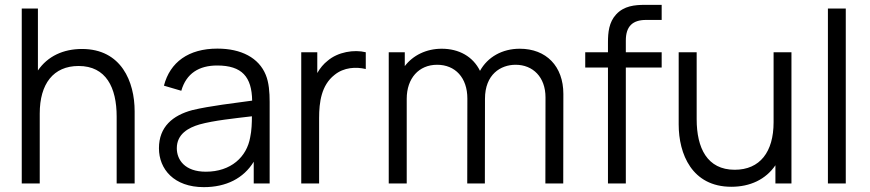

<svg xmlns="http://www.w3.org/2000/svg" viewBox="-20 -755 3580 790"><path d="M143.5 0V-288C143.5 -410 199.5 -483.5 303.5 -483.5C416.5 -483.5 460 -394.5 460 -275.5V0H534V-297C534 -418.5 479.5 -553.5 317.5 -553.5C240 -553.5 176 -523.5 136 -465V-720H69.5V0Z M818.5 15C910.5 15 982 -21 1024 -89.5V0H1089.5V-335.5C1089.5 -375.5 1086.5 -415.5 1073.5 -447C1045 -517 973 -555 874.5 -555C755.5 -555 679.5 -499 654.5 -402.5L726 -381.5C746.5 -453.5 799.5 -485.5 873.5 -485.5C976 -485.5 1016 -438.5 1017.5 -341C945.5 -331 844.5 -319.5 771.5 -302C691 -280.5 634 -233.5 634 -145C634 -59 696 15 818.5 15ZM827 -48.5C740 -48.5 707.5 -98 707.5 -145C707.5 -203.5 755 -229.5 801 -243C860.5 -259.5 945.5 -268 1016.5 -276.5C1016.5 -252 1015.5 -217 1009.5 -190.5C995.5 -109 930 -48.5 827 -48.5Z M1293 0V-269.5C1293 -334 1302 -404 1356 -446.5C1395 -478.5 1445 -480.5 1485 -471V-540C1437.5 -552 1370 -541.5 1327.5 -504.5C1312 -492.5 1297 -475 1285.5 -454.5V-540H1219.5V0Z M1653.5 0V-348.5C1653.5 -433 1703.5 -488.5 1778.5 -488.5C1853 -488.5 1903 -435.5 1903 -349.5L1902.5 0H1975L1975.5 -348.5C1975.5 -449 2040 -488.5 2101.5 -488.5C2172.5 -488.5 2224.5 -438 2224.5 -354.5L2224 0H2297.5L2298 -368.5C2298 -482.5 2227.5 -554.5 2118.5 -554.5C2046.5 -554.5 1986.5 -520.5 1955 -463.5C1926 -522.5 1868.5 -554.5 1797.5 -554.5C1733.5 -554.5 1679 -527 1645.5 -483V-540H1579.5V0Z M2555 0V-477H2702.5V-540H2555V-588C2555 -646.5 2582.5 -673 2638.5 -673H2702.5V-735H2633.5C2592 -735 2547.5 -731 2515 -695.5C2485.5 -663.5 2481.5 -621.5 2481.5 -580V-540H2388V-477H2481.5V0Z M2989 13.5C3066.5 13.5 3130.5 -16.5 3170.5 -75V0H3236.5V-540H3163V-252C3163 -130 3107 -56.5 3003 -56.5C2890 -56.5 2846.5 -145.5 2846.5 -264.5V-540H2772.5V-243C2772.5 -121.5 2827 13.5 2989 13.5Z M3460 0V-720H3386.5V0Z"/></svg>

Font: Manrope
Style: Regular
Weight: 400
Designer: Mikhail Sharanda
Foundry: Mikhail Sharanda
Version: Version 4.505